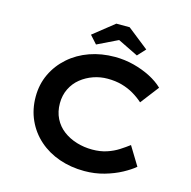

<svg xmlns="http://www.w3.org/2000/svg" viewBox="-128 -1035 1162 1171"><g transform="rotate(15 453.0 -449.5)"><path d="M506 10Q421 10 347.5 -15.5Q274 -41 219 -89.5Q164 -138 133.5 -205Q103 -272 103 -352Q103 -430 134 -495.5Q165 -561 220.5 -610Q276 -659 349.5 -685Q423 -711 508 -711Q570 -711 628 -696Q686 -681 734.5 -656Q783 -631 816 -599L727 -483Q699 -508 665 -528Q631 -548 590 -559.5Q549 -571 499 -571Q453 -571 410 -556Q367 -541 332 -513Q297 -485 276.5 -443.5Q256 -402 256 -351Q256 -298 277 -256Q298 -214 335 -186Q372 -158 419.5 -143.5Q467 -129 519 -129Q569 -129 610 -142.5Q651 -156 683.5 -177Q716 -198 741 -217L813 -99Q785 -75 738 -49.5Q691 -24 631.5 -7Q572 10 506 10ZM376 -754 331 -804 463 -909H547L680 -804L634 -754L491 -824H520Z"/></g></svg>

Font: Lexend Peta SemiBold
Style: Regular
Weight: 600
Designer: Bonnie Shaver-Troup, Thomas Jockin
Foundry: Lexend
Version: Version 1.007